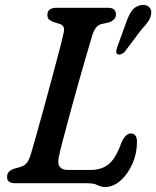

<svg xmlns="http://www.w3.org/2000/svg" viewBox="-20 -731 624 766"><path d="M328 0H40Q21.5 0 14.2 -7.8Q7 -15.5 8.5 -27.5Q8.5 -39 16.8 -46.8Q25 -54.5 38 -58.5L60 -64.5Q78 -69.5 87.5 -81.8Q97 -94 104 -119Q112 -145.5 126 -195.8Q140 -246 156.8 -306.8Q173.5 -367.5 189.5 -427.2Q205.5 -487 217.8 -534.2Q230 -581.5 234.5 -603Q239.5 -628.5 219.5 -635L193 -643.5Q182 -647.5 175.5 -653.5Q169 -659.5 169 -671Q169 -700 206 -700H410.5Q428.5 -700 435.5 -692.5Q442.5 -685 442.5 -673Q442.5 -661 434 -653Q425.5 -645 414.5 -641.5L384.5 -635Q360.5 -629.5 348.5 -591Q339 -560 323.8 -507.5Q308.5 -455 291.2 -393.8Q274 -332.5 258 -273.5Q242 -214.5 230.2 -169.2Q218.5 -124 214.5 -104.5Q209 -76.5 219 -64.8Q229 -53 249.5 -53H340.5Q387 -53 415.2 -77.2Q443.5 -101.5 465 -163.5Q481 -198.5 501.5 -198.5Q526.5 -198.5 526.5 -165Q526.5 -119 508.5 -78Q490.5 -37 461.5 -11Q432.5 15 400 15Q383 15 369 7.5Q355 0 328 0ZM481.5 -636.5Q491.5 -666.5 504.2 -685.8Q517 -705 541 -710.5Q560.5 -714 572.2 -705Q584 -696 583.5 -680.5Q583 -664 572.8 -648Q562.5 -632 543.5 -612L476.5 -523Q470.5 -517.5 463 -514.8Q455.5 -512 449.5 -514.5Q443.5 -517 443.8 -524.2Q444 -531.5 446.5 -539.5Z"/></svg>

Font: Fraunces 9pt S100
Style: Italic
Weight: 400
Italic angle: -16°
Version: Version 1.000; ttfautohint (v1.8.3)